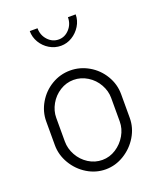

<svg xmlns="http://www.w3.org/2000/svg" viewBox="-135 -795 730 884"><g transform="rotate(-20 230.5 -353.0)"><path d="M414 -295V-179Q414 -131 388.5 -88.5Q363 -46 320.5 -20Q278 6 230 6Q182 6 140 -19.5Q98 -45 72.5 -88Q47 -131 47 -179V-295Q47 -343 72 -385.5Q97 -428 139 -453Q181 -478 230 -478Q278 -478 320.5 -453.5Q363 -429 388.5 -386.5Q414 -344 414 -295ZM230 -432Q194 -432 163 -412.5Q132 -393 114 -361Q96 -329 96 -295V-179Q96 -144 114 -111.5Q132 -79 163 -59.5Q194 -40 230 -40Q266 -40 297 -60Q328 -80 346.5 -112Q365 -144 365 -179V-295Q365 -329 347 -361Q329 -393 297.5 -412.5Q266 -432 230 -432ZM231 -599Q201 -599 175 -614.5Q149 -630 133.5 -656Q118 -682 118 -712H156Q156 -678 178 -654Q200 -630 231 -630Q261 -630 283 -654Q305 -678 305 -712H343Q343 -682 327 -656Q311 -630 285.5 -614.5Q260 -599 231 -599Z"/></g></svg>

Font: Dosis
Style: Regular
Weight: 400
Designer: Edgar Tolentino, Pablo Impallari, Igino Marini
Foundry: Edgar Tolentino, Pablo Impallari, Igino Marini
Version: Version 1.007;Glyphs 3.1.1 (3134)